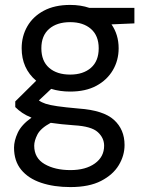

<svg xmlns="http://www.w3.org/2000/svg" viewBox="-20 -528 592 780"><path d="M265 -156Q223 -156 188 -167L138 -120Q149 -112 165.5 -106.5Q182 -101 213 -96.5Q244 -92 300 -87Q400 -80 443 -41Q486 -2 486 61Q486 104 462.5 143Q439 182 390.5 207Q342 232 266 232Q199 232 147 214.5Q95 197 66 161.5Q37 126 37 72Q37 44 52 11.5Q67 -21 108 -50Q86 -59 70.5 -69.5Q55 -80 42 -93V-116L127 -200Q68 -250 68 -332Q68 -381 91 -421Q114 -461 158 -484.5Q202 -508 265 -508Q308 -508 343 -496H526V-433L433 -429Q462 -387 462 -332Q462 -283 438.5 -243Q415 -203 371.5 -179.5Q328 -156 265 -156ZM265 -225Q318 -225 349.5 -252.5Q381 -280 381 -332Q381 -383 349.5 -410.5Q318 -438 265 -438Q211 -438 179.5 -410.5Q148 -383 148 -332Q148 -280 179.5 -252.5Q211 -225 265 -225ZM119 64Q119 114 161 138.5Q203 163 266 163Q328 163 365.5 136Q403 109 403 64Q403 32 377 8.5Q351 -15 281 -19Q226 -23 186 -29Q145 -7 132 18.5Q119 44 119 64Z"/></svg>

Font: DeepMind Sans
Style: Regular
Weight: 400
Designer: Jonny Pinhorn / Modifications: Colophon Foundry
Foundry: Colophon Foundry
Version: Version 1.002; ttfautohint (v1.8.2)